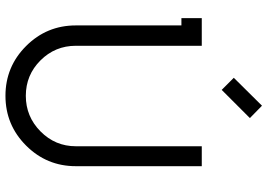

<svg xmlns="http://www.w3.org/2000/svg" viewBox="-154 -778 951 682"><g transform="rotate(90 321.0 -437.5)"><path d="M299.8 -750 256.8 -793 356 -893.1 399.9 -850.1ZM44.9 -679.2H143.1V-231.9Q143.1 -158.2 195.1 -106.2Q247.1 -54.2 320.8 -54.2Q394.5 -54.2 447.3 -106.4Q500 -158.7 500 -231.9V-679.2H570.8V-231.9Q570.8 -128.4 497.6 -55.2Q424.3 18.1 320.8 18.1Q217.3 18.1 144 -55.2Q70.8 -128.4 70.8 -231.9V-606.9H44.9Z"/></g></svg>

Font: Rawengulk
Style: Bold
Weight: 700
Version: Version 0.92